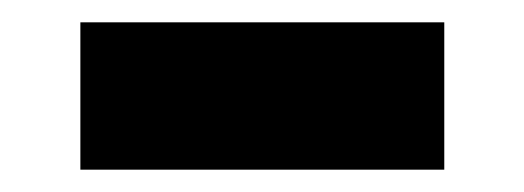

<svg xmlns="http://www.w3.org/2000/svg" viewBox="-20 -373 469 172"><path d="M52 -221V-353H378V-221Z"/></svg>

Font: Readex Pro SemiBold
Style: Regular
Weight: 600
Designer: Bonnie Shaver-Troup, Thomas Jockin
Foundry: Lexend
Version: Version 1.204